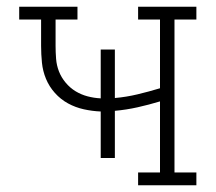

<svg xmlns="http://www.w3.org/2000/svg" viewBox="-20 -550 640 570"><path d="M390 0V-38H455V-249Q422 -239 388.5 -231.5Q355 -224 321 -221V-81H279V-219Q254 -220 229 -225.5Q204 -231 182 -243Q160 -255 143 -274Q126 -293 116.5 -316Q107 -339 104.5 -364Q102 -389 102 -414V-492H37V-530H210V-492H145V-414Q145 -395 146.5 -375.5Q148 -356 155 -338Q162 -320 175 -304.5Q188 -289 204.5 -279Q221 -269 240 -264Q259 -259 279 -258V-403H321V-259Q355 -262 388.5 -270Q422 -278 455 -288V-492H390V-530H563V-492H498V-38H563V0Z"/></svg>

Font: Iosevka Slab XLtEx
Style: Regular
Weight: 200
Width: 7
Monospace: yes
Designer: Belleve Invis
Foundry: Belleve Invis
Version: Version 11.1.0; ttfautohint (v1.8.3)